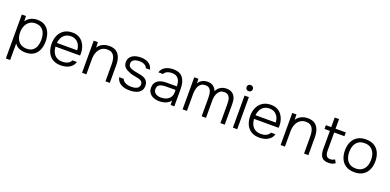

<svg xmlns="http://www.w3.org/2000/svg" viewBox="1 -1741 6021 2964"><g transform="rotate(20 3011.0 -259.0)"><path d="M69 195V-527H137L140 -440Q171 -487 218.5 -510Q266 -533 325 -533Q405 -533 456 -497Q507 -461 532 -399.5Q557 -338 557 -262Q557 -184 531.5 -123Q506 -62 453.5 -28Q401 6 321 6Q284 6 250 -2Q216 -10 188 -28.5Q160 -47 140 -77V195ZM318 -56Q380 -56 416.5 -84.5Q453 -113 469.5 -160Q486 -207 486 -263Q486 -320 469 -367Q452 -414 414 -442.5Q376 -471 314 -471Q257 -471 217.5 -442Q178 -413 158 -365Q138 -317 138 -262Q138 -203 157.5 -156.5Q177 -110 217.5 -83Q258 -56 318 -56Z M902 6Q819 6 764 -28.5Q709 -63 682 -124Q655 -185 655 -263Q655 -341 683 -401.5Q711 -462 766 -497.5Q821 -533 901 -533Q961 -533 1004.5 -511Q1048 -489 1076.5 -451Q1105 -413 1118.5 -367Q1132 -321 1132 -273Q1131 -264 1131 -255.5Q1131 -247 1130 -239H726Q730 -186 750 -144.5Q770 -103 808.5 -79.5Q847 -56 905 -56Q932 -56 960 -62.5Q988 -69 1011 -85.5Q1034 -102 1045 -129H1119Q1105 -82 1072 -52Q1039 -22 994 -8Q949 6 902 6ZM728 -300H1060Q1059 -349 1039 -387.5Q1019 -426 984 -448.5Q949 -471 898 -471Q845 -471 808 -447Q771 -423 751.5 -384Q732 -345 728 -300Z M1250 0V-527H1319L1321 -439Q1341 -472 1370 -492.5Q1399 -513 1434 -523Q1469 -533 1504 -533Q1580 -533 1624 -501Q1668 -469 1687 -414.5Q1706 -360 1706 -291V0H1635V-268Q1635 -307 1630 -343.5Q1625 -380 1610.5 -409Q1596 -438 1568.5 -454.5Q1541 -471 1495 -471Q1439 -471 1399.5 -441Q1360 -411 1340.5 -361Q1321 -311 1321 -250V0Z M2030 6Q1995 6 1960 -0.5Q1925 -7 1894 -23Q1863 -39 1841.5 -66Q1820 -93 1812 -132H1885Q1897 -103 1921.5 -86.5Q1946 -70 1976 -63Q2006 -56 2033 -56Q2052 -56 2075.5 -58.5Q2099 -61 2120 -70Q2141 -79 2154.5 -96Q2168 -113 2168 -141Q2168 -166 2156.5 -181Q2145 -196 2126 -205Q2107 -214 2084 -218Q2048 -226 2007 -233Q1966 -240 1933 -258Q1913 -265 1894.5 -275.5Q1876 -286 1861 -301Q1846 -316 1837 -337Q1828 -358 1828 -386Q1828 -425 1844 -453Q1860 -481 1887.5 -499Q1915 -517 1951 -525Q1987 -533 2027 -533Q2075 -533 2115.5 -518.5Q2156 -504 2183.5 -475Q2211 -446 2218 -402H2152Q2141 -435 2106 -453Q2071 -471 2025 -471Q2008 -471 1986 -468Q1964 -465 1944 -456.5Q1924 -448 1911 -431.5Q1898 -415 1898 -387Q1898 -361 1911 -344Q1924 -327 1947 -317.5Q1970 -308 1997 -301Q2030 -294 2069.5 -287.5Q2109 -281 2135 -273Q2168 -263 2191 -246Q2214 -229 2226 -204.5Q2238 -180 2238 -146Q2238 -100 2220 -70.5Q2202 -41 2171.5 -24.5Q2141 -8 2104 -1Q2067 6 2030 6Z M2516 6Q2482 6 2449 -2.5Q2416 -11 2389 -29.5Q2362 -48 2345.5 -77.5Q2329 -107 2329 -147Q2329 -192 2345.5 -222Q2362 -252 2390 -270Q2418 -288 2454 -295.5Q2490 -303 2530 -303H2697Q2697 -352 2683.5 -389.5Q2670 -427 2639.5 -449Q2609 -471 2558 -471Q2531 -471 2506 -465Q2481 -459 2461.5 -445.5Q2442 -432 2431 -409H2355Q2364 -444 2385.5 -468Q2407 -492 2436 -506.5Q2465 -521 2497 -527Q2529 -533 2558 -533Q2670 -533 2718 -466Q2766 -399 2766 -286V0H2705L2702 -72Q2680 -42 2649.5 -25Q2619 -8 2585 -1Q2551 6 2516 6ZM2521 -56Q2570 -56 2610 -72.5Q2650 -89 2673.5 -122Q2697 -155 2697 -204V-244H2579Q2548 -244 2516 -242.5Q2484 -241 2458 -232.5Q2432 -224 2416 -205.5Q2400 -187 2400 -153Q2400 -119 2417 -97.5Q2434 -76 2462 -66Q2490 -56 2521 -56Z M2902 0V-527H2970L2972 -452Q2990 -483 3014.5 -500.5Q3039 -518 3067 -525.5Q3095 -533 3123 -533Q3179 -533 3215.5 -506Q3252 -479 3268 -432Q3282 -460 3304 -483Q3326 -506 3358 -519.5Q3390 -533 3431 -533Q3489 -533 3525 -508.5Q3561 -484 3577.5 -442Q3594 -400 3594 -347V0H3523V-309Q3523 -338 3520 -366.5Q3517 -395 3506 -418.5Q3495 -442 3473.5 -456.5Q3452 -471 3415 -471Q3379 -471 3354.5 -454.5Q3330 -438 3314.5 -410.5Q3299 -383 3292.5 -350.5Q3286 -318 3286 -287V0H3215V-302Q3215 -329 3211.5 -358.5Q3208 -388 3198 -414Q3188 -440 3166 -455.5Q3144 -471 3108 -471Q3056 -471 3026.5 -442.5Q2997 -414 2985 -370.5Q2973 -327 2973 -282V0Z M3728 0V-527H3799V0ZM3763 -612Q3740 -612 3726 -626Q3712 -640 3712 -663Q3712 -686 3726.5 -699.5Q3741 -713 3763 -713Q3784 -713 3799.5 -699Q3815 -685 3815 -663Q3815 -640 3800 -626Q3785 -612 3763 -612Z M4164 6Q4081 6 4026 -28.5Q3971 -63 3944 -124Q3917 -185 3917 -263Q3917 -341 3945 -401.5Q3973 -462 4028 -497.5Q4083 -533 4163 -533Q4223 -533 4266.5 -511Q4310 -489 4338.5 -451Q4367 -413 4380.5 -367Q4394 -321 4394 -273Q4393 -264 4393 -255.5Q4393 -247 4392 -239H3988Q3992 -186 4012 -144.5Q4032 -103 4070.5 -79.5Q4109 -56 4167 -56Q4194 -56 4222 -62.5Q4250 -69 4273 -85.5Q4296 -102 4307 -129H4381Q4367 -82 4334 -52Q4301 -22 4256 -8Q4211 6 4164 6ZM3990 -300H4322Q4321 -349 4301 -387.5Q4281 -426 4246 -448.5Q4211 -471 4160 -471Q4107 -471 4070 -447Q4033 -423 4013.5 -384Q3994 -345 3990 -300Z M4512 0V-527H4581L4583 -439Q4603 -472 4632 -492.5Q4661 -513 4696 -523Q4731 -533 4766 -533Q4842 -533 4886 -501Q4930 -469 4949 -414.5Q4968 -360 4968 -291V0H4897V-268Q4897 -307 4892 -343.5Q4887 -380 4872.5 -409Q4858 -438 4830.5 -454.5Q4803 -471 4757 -471Q4701 -471 4661.5 -441Q4622 -411 4602.5 -361Q4583 -311 4583 -250V0Z M5299 6Q5217 6 5184.5 -38.5Q5152 -83 5152 -164V-465H5064V-527H5152V-685H5223V-527H5391V-465H5223V-175Q5223 -144 5228.5 -117Q5234 -90 5252 -73Q5270 -56 5307 -56Q5328 -56 5346.5 -63Q5365 -70 5378 -80L5407 -28Q5392 -16 5374.5 -8Q5357 0 5338.5 3Q5320 6 5299 6Z M5723 6Q5640 6 5584 -28.5Q5528 -63 5500.5 -124Q5473 -185 5473 -263Q5473 -342 5501 -402.5Q5529 -463 5585 -498Q5641 -533 5724 -533Q5807 -533 5862.5 -498Q5918 -463 5945.5 -402.5Q5973 -342 5973 -263Q5973 -185 5945 -124Q5917 -63 5861.5 -28.5Q5806 6 5723 6ZM5723 -56Q5785 -56 5825 -83.5Q5865 -111 5884 -158Q5903 -205 5903 -263Q5903 -321 5884 -368Q5865 -415 5825 -443Q5785 -471 5723 -471Q5661 -471 5621 -443Q5581 -415 5562.5 -368Q5544 -321 5544 -263Q5544 -205 5562.5 -158Q5581 -111 5621 -83.5Q5661 -56 5723 -56Z"/></g></svg>

Font: Onest Light
Style: Regular
Weight: 300
Designer: Dmitri Voloshin, Andrey Kudryavtsev
Foundry: Dmitri Voloshin, Andrey Kudryavtsev
Version: Version 1.000;gftools[0.9.33]